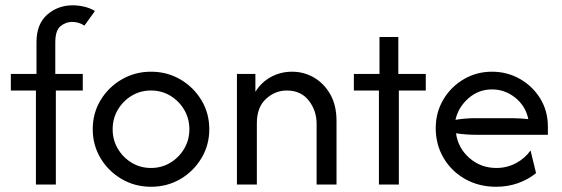

<svg xmlns="http://www.w3.org/2000/svg" viewBox="-20 -695 2116 723"><path d="M297.9 -598.6Q276.4 -612.5 251.4 -612.5Q227.8 -612.5 208 -596.5Q188.2 -580.6 188.2 -534.7V-416.7H291.7V-354.2H190.3Q190.3 -354.2 190.3 0H115.3V-354.2Q115.3 -354.2 20.8 -354.2Q20.8 -354.2 20.8 -416.7H117.4V-536.1Q117.4 -604.2 157.6 -639.6Q197.9 -675 253.5 -675Q274.3 -675 296.2 -670.1Q318.1 -665.3 337.5 -653.5Z M548.6 8.3Q488.2 8.3 438.2 -20.8Q388.2 -50 358.7 -99.3Q329.2 -148.6 329.2 -208.3Q329.2 -268.8 358.7 -317.7Q388.2 -366.7 438.2 -395.8Q488.2 -425 548.6 -425Q609.7 -425 659.4 -395.8Q709 -366.7 738.5 -317.7Q768.1 -268.8 768.1 -208.3Q768.1 -148.6 738.5 -99.3Q709 -50 659.4 -20.8Q609.7 8.3 548.6 8.3ZM548.6 -62.5Q588.9 -62.5 621.5 -82.3Q654.2 -102.1 673.6 -135.1Q693.1 -168.1 693.1 -208.3Q693.1 -248.6 673.6 -281.6Q654.2 -314.6 621.5 -334.4Q588.9 -354.2 548.6 -354.2Q508.3 -354.2 475.7 -334.4Q443.1 -314.6 423.6 -281.6Q404.2 -248.6 404.2 -208.3Q404.2 -168.1 423.6 -135.1Q443.1 -102.1 475.7 -82.3Q508.3 -62.5 548.6 -62.5Z M872.2 0Q872.2 0 872.2 -416.7Q872.2 -416.7 941.7 -416.7Q941.7 -416.7 941.7 -349.3Q964.6 -386.1 1001 -405.6Q1037.5 -425 1079.9 -425Q1124.3 -425 1162.2 -403.1Q1200 -381.2 1223.6 -339.9Q1247.2 -298.6 1247.2 -239.6Q1247.2 -239.6 1247.2 0Q1247.2 0 1172.2 0Q1172.2 0 1172.2 -229.2Q1172.2 -278.5 1142.7 -316.3Q1113.2 -354.2 1059.7 -354.2Q1016 -354.2 981.6 -322.6Q947.2 -291 947.2 -231.2Q947.2 -231.2 947.2 0Q947.2 0 872.2 0Z M1406.9 0V-354.2H1312.5V-416.7H1409V-555.6H1479.9V-416.7H1583.3V-354.2H1481.9V0Z M1848.6 8.3Q1783.3 8.3 1731.6 -20.8Q1679.9 -50 1650.3 -100.3Q1620.8 -150.7 1620.8 -212.5Q1620.8 -271.5 1649.3 -319.8Q1677.8 -368.1 1726 -396.5Q1774.3 -425 1832.6 -425Q1890.3 -425 1938.2 -397.6Q1986.1 -370.1 2014.6 -323.6Q2043.1 -277.1 2043.1 -218.1Q2043.1 -218.1 2043.1 -187.5Q2043.1 -187.5 1770.8 -187.5Q1752.8 -187.5 1734 -188.9Q1715.3 -190.3 1697.2 -193.1Q1704.9 -137.5 1747.6 -100Q1790.3 -62.5 1849.3 -62.5Q1888.9 -62.5 1922.9 -80.6Q1956.9 -98.6 1977.8 -128.5Q1977.8 -128.5 1998.6 -43.1Q1968.8 -18.8 1930.2 -5.2Q1891.7 8.3 1848.6 8.3ZM1695.1 -243.8Q1732.6 -250 1770.8 -250Q1770.8 -250 1909 -250Q1924.3 -250 1939.2 -249Q1954.2 -247.9 1969.4 -246.5Q1959.7 -295.1 1920.8 -326.7Q1881.9 -358.3 1832.6 -358.3Q1781.9 -358.3 1743.8 -324.7Q1705.6 -291 1695.1 -243.8Z"/></svg>

Font: co2trust
Style: Regular
Weight: 400
Designer: Kristian Moeller
Foundry: Dicotype
Version: Version 1.000